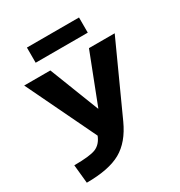

<svg xmlns="http://www.w3.org/2000/svg" viewBox="-214 -1078 1151 1231"><g transform="rotate(-30 361.0 -462.0)"><path d="M31.2 -730.5H224.6L367.2 -365.2H369.1L510.7 -730.5H701.2L465.8 -212.9Q410.2 -90.8 320.8 -40.5Q231.4 9.8 67.4 9.8L53.7 -127Q169.9 -127 213.4 -145Q256.8 -163.1 278.3 -216.8ZM168 -820.3V-932.6H553.7V-820.3Z"/></g></svg>

Font: GenEi M Gothic v2 Heavy
Style: Regular
Weight: 800
Version: Version 2.0